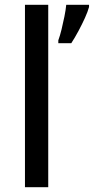

<svg xmlns="http://www.w3.org/2000/svg" viewBox="-20 -780 391 800"><path d="M181 0H84V-760H181ZM351 -751Q346 -732 334 -705.5Q322 -679 307 -651Q292 -623 277 -600H223V-612Q230 -631 236.5 -657.5Q243 -684 248.5 -711.5Q254 -739 256 -760H351Z"/></svg>

Font: Noto Sans Sundanese Medium
Style: Regular
Weight: 500
Version: Version 2.003